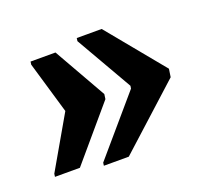

<svg xmlns="http://www.w3.org/2000/svg" viewBox="-84 -604 722 654"><g transform="rotate(-20 277.0 -277.0)"><path d="M189 -56.2 190.4 -66.9 365.7 -271.5 367.2 -281.2 249.5 -485.8 251 -496.6H341.3L510.3 -291L505.9 -261.7L279.3 -56.2ZM19.5 -77.6 21 -88.4 129.4 -276.4 74.2 -464.4 75.7 -475.1H166L273.9 -285.2L271.5 -267.6L109.9 -77.6Z"/></g></svg>

Font: Noticia Text
Style: Bold Italic
Weight: 700
Italic angle: -8°
Designer: JM Sole
Foundry: JM Sole
Version: Version 1.003